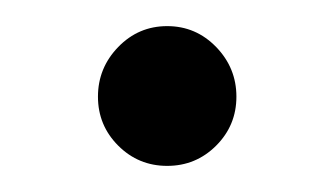

<svg xmlns="http://www.w3.org/2000/svg" viewBox="-20 -348 254 147"><path d="M108 -221Q86 -221 70.5 -236.5Q55 -252 55 -274Q55 -296 70.5 -312Q86 -328 108 -328Q130 -328 145.5 -312Q161 -296 161 -274Q161 -252 145.5 -236.5Q130 -221 108 -221Z"/></svg>

Font: Nata Sans
Style: Regular
Weight: 400
Designer: Daniel Uzquiano Cruz
Version: Version 1.001